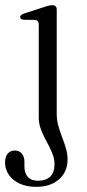

<svg xmlns="http://www.w3.org/2000/svg" viewBox="-34 -489 338 743"><path d="M185.5 -49Q185.5 -24.5 191.8 -2Q198 20.5 206.5 42.2Q215 64 221.2 85.2Q227.5 106.5 227.5 128.5Q227.5 175.5 194.5 204.8Q161.5 234 106.5 234Q68 234 41 221Q14 208 -0.2 186.8Q-14.5 165.5 -14.5 140.5Q-14.5 117.5 -4.2 105.5Q6 93.5 23.5 93.5Q40.5 93.5 50.5 105.5Q60.5 117.5 60.5 137V155Q60.5 181.5 74 196Q87.5 210.5 114.5 210.5Q144.5 210 160.8 193.8Q177 177.5 177 147Q177 128.5 170.8 111Q164.5 93.5 155.5 76.2Q146.5 59 137.2 41.2Q128 23.5 122 4.8Q116 -14 116 -34V-393Q116 -402.5 112.2 -407Q108.5 -411.5 100 -412L58.5 -412.5Q51 -413.5 47.5 -416Q44 -418.5 44 -423Q44 -431.5 60 -437L137.5 -462Q149 -466 156.2 -467.5Q163.5 -469 169.5 -469Q177 -469 181.2 -464.8Q185.5 -460.5 185.5 -452Z"/></svg>

Font: Fraunces Light
Style: Regular
Weight: 300
Version: Version 1.000;[b76b70a41]